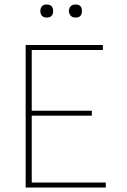

<svg xmlns="http://www.w3.org/2000/svg" viewBox="-20 -833 566 853"><path d="M94 -633H437V-611H121V-341H388V-319H121V-22H450V0H94ZM159 -784Q161 -813 187 -813Q216 -813 216 -784Q216 -755 187 -755Q161 -755 159 -784ZM286 -784Q288 -813 316 -813Q344 -813 344 -784Q344 -755 316 -755Q289 -755 286 -784Z"/></svg>

Font: Tajawal ExtraLight
Style: Regular
Weight: 275
Designer: Boutros Fonts
Foundry: Created by Boutros International 2017
Version: Version 1.700